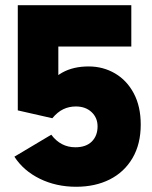

<svg xmlns="http://www.w3.org/2000/svg" viewBox="-20 -701 582 734"><path d="M180 -249 48 -279V-681H482V-523H148L203 -594V-324L147 -351Q176 -400 218 -423.5Q260 -447 319 -447Q374 -447 419.5 -420.5Q465 -394 491.5 -344Q518 -294 518 -225Q518 -150 486.5 -96.5Q455 -43 399.5 -15Q344 13 271 13Q195 13 132.5 -17.5Q70 -48 35 -102L176 -186Q194 -162 217 -150Q240 -138 268 -138Q309 -138 331 -160Q353 -182 353 -218Q353 -251 330 -272.5Q307 -294 270 -294Q244 -294 222 -283.5Q200 -273 180 -249Z"/></svg>

Font: Gabarito ExtraBold
Style: Regular
Weight: 800
Designer: Leandro Assis / Alvaro Franca / Felipe Casaprima
Foundry: Naipe Foundry
Version: Version 1.000